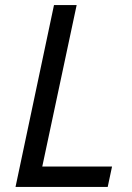

<svg xmlns="http://www.w3.org/2000/svg" viewBox="-20 -734 518 754"><path d="M41 0 192 -714H281L146 -80H420L403 0Z"/></svg>

Font: BC Sans
Style: Italic
Weight: 400
Italic angle: -12°
Designer: Monotype Design Team
Designer: Province of B.C.
Foundry: Monotype Imaging Inc.
Version: Version 2.000;GOOG;noto-source:20170915:90ef993387c0